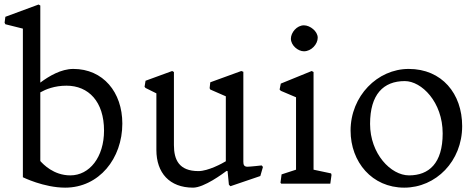

<svg xmlns="http://www.w3.org/2000/svg" viewBox="-20 -819 2123 856"><path d="M82 -28.8C82 -28.8 175.3 17.6 270.5 17.6C422.4 17.6 525.4 -112.8 525.4 -268.1C525.4 -408.2 439.5 -511.7 307.1 -511.7C252 -511.7 198.2 -479.5 159.7 -450.7V-794.4L151.9 -798.8L3.9 -744.1L0.5 -717.8L3.9 -710.9L82 -691.4ZM159.7 -101.1V-407.2C184.1 -420.9 223.1 -437 276.4 -437C375 -437 443.8 -365.7 443.8 -236.8C443.8 -118.7 379.4 -37.1 293.5 -37.1C218.8 -37.1 171.9 -87.4 159.7 -101.1Z M677.2 -150.4C677.2 -48.3 735.8 17.6 840.8 17.6C890.1 17.6 973.6 -44.9 990.2 -57.1L994.6 -56.2L1000.5 4.4L1007.3 11.2L1140.6 -34.2L1152.3 -74.7L1146.5 -81.5C1146.5 -81.5 1095.7 -75.7 1083.5 -75.7C1068.4 -75.7 1064.9 -84 1064.9 -97.7V-499L1055.7 -502.4L917.5 -452.1L914.6 -425.8L917.5 -419.9L986.8 -389.6V-100.1C971.7 -90.8 908.2 -56.2 864.7 -56.2C778.3 -56.2 755.4 -106.4 755.4 -172.4V-498L747.6 -502.4L628.9 -459L624.5 -432.1L628.9 -426.8L677.2 -402.8Z M1335 -590.3C1368.2 -590.3 1396.5 -622.1 1396.5 -650.9C1396.5 -679.2 1362.8 -706.1 1335 -706.1C1303.2 -706.1 1276.9 -673.8 1276.9 -646.5C1276.9 -616.7 1308.6 -590.3 1335 -590.3ZM1230.5 -4.4 1233.9 0H1452.6L1458 -39.1L1456.1 -45.9L1377.9 -62.5V-498L1369.6 -502.4L1231.9 -446.3L1226.6 -419.9L1231.9 -414.1L1299.8 -385.3V-62.5L1235.4 -41.5Z M1543 -236.8C1543 -96.7 1638.7 17.6 1782.2 17.6C1923.3 17.6 2040.5 -100.1 2040.5 -256.8C2040.5 -401.4 1950.2 -511.7 1802.2 -511.7C1662.6 -511.7 1543 -390.6 1543 -236.8ZM1629.9 -266.6C1629.9 -397.9 1689 -457.5 1784.7 -457.5C1859.4 -457.5 1953.6 -364.3 1953.6 -224.1C1953.6 -90.8 1892.1 -37.1 1803.7 -37.1C1722.2 -37.1 1629.9 -133.8 1629.9 -266.6Z"/></svg>

Font: Trykker
Style: Regular
Weight: 400
Designer: Magnus Gaarde
Foundry: Magnus Gaarde
Version: Version 1.001